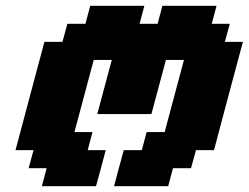

<svg xmlns="http://www.w3.org/2000/svg" viewBox="-20 -645 861 665"><path d="M375 0H562.5L579.1 -62.5H641.6L658.7 -125H721.2Q737.8 -187.5 771 -312.5Q804.2 -437.5 821.3 -500H758.8L775.9 -562.5H713.4L730 -625H542.5L525.9 -562.5H463.4L480 -625H292.5L275.9 -562.5H213.4L196.3 -500H133.8Q117.2 -437.5 83.7 -312.5Q50.3 -187.5 33.7 -125H96.2L79.1 -62.5H141.6L125 0H312.5Q318.4 -21 329.6 -62.5Q340.8 -104 346.2 -125H283.7L300.3 -187.5H237.8Q249 -229 271.2 -312.3Q293.5 -395.5 304.7 -437.5H367.2L316.9 -250H504.4L554.7 -437.5H617.2Q606 -396 583.7 -312.5Q561.5 -229 550.3 -187.5H487.8L471.2 -125H408.7Q402.8 -104 391.6 -62.5Q380.4 -21 375 0Z"/></svg>

Font: Faithful 32x
Style: SemiboldOblique
Weight: 400
Foundry: Faithful Resource Pack
Version: Version 1.0; January 27, 2023